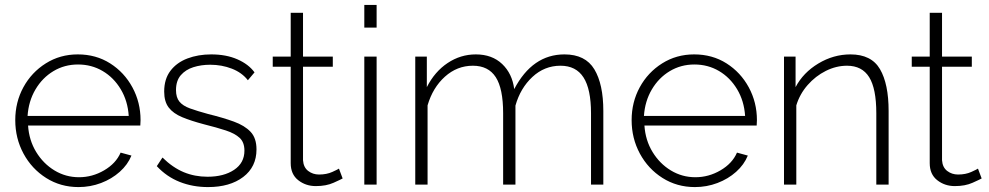

<svg xmlns="http://www.w3.org/2000/svg" viewBox="-20 -750 4018 780"><path d="M299 10Q226 10 167.5 -27Q109 -64 75.5 -126Q42 -188 42 -262Q42 -335 75 -395.5Q108 -456 166 -492.5Q224 -529 296 -529Q370 -529 427.5 -492.5Q485 -456 518 -395Q551 -334 551 -262Q551 -250 550 -240H94Q98 -180 127 -132.5Q156 -85 201.5 -57.5Q247 -30 301 -30Q355 -30 403 -58Q451 -86 470 -130L514 -118Q499 -81 466.5 -52Q434 -23 390.5 -6.5Q347 10 299 10ZM92 -279H503Q499 -340 470.5 -387.5Q442 -435 397 -461.5Q352 -488 297 -488Q242 -488 197 -461Q152 -434 124 -386.5Q96 -339 92 -279Z M825 10Q763 10 710 -11Q657 -32 617 -75L640 -110Q682 -69 726.5 -50.5Q771 -32 823 -32Q889 -32 931 -60Q973 -88 973 -138Q973 -172 953.5 -190Q934 -208 897.5 -220Q861 -232 809 -245Q756 -259 720 -274Q684 -289 665.5 -313Q647 -337 647 -378Q647 -429 672.5 -462.5Q698 -496 741.5 -512.5Q785 -529 838 -529Q899 -529 944.5 -509Q990 -489 1014 -456L987 -424Q963 -455 922 -471Q881 -487 834 -487Q797 -487 765.5 -477Q734 -467 714.5 -444.5Q695 -422 695 -384Q695 -354 709 -337Q723 -320 752 -309.5Q781 -299 825 -287Q886 -272 930 -256Q974 -240 998 -214.5Q1022 -189 1022 -143Q1022 -72 968 -31Q914 10 825 10Z M1372 -25Q1365 -21 1335 -7.5Q1305 6 1263 6Q1222 6 1191.5 -18Q1161 -42 1161 -87V-479H1088V-520H1161V-698H1211V-520H1332V-479H1211V-99Q1213 -70 1232 -55.5Q1251 -41 1276 -41Q1307 -41 1330 -51.5Q1353 -62 1357 -65Z M1460 -638V-730H1510V-638ZM1460 0V-520H1510V0Z M2431 0H2381V-290Q2381 -388 2350.5 -435.5Q2320 -483 2257 -483Q2192 -483 2143 -437.5Q2094 -392 2074 -321V0H2024V-290Q2024 -390 1994 -436.5Q1964 -483 1901 -483Q1837 -483 1787.5 -438.5Q1738 -394 1717 -322V0H1667V-520H1714V-396Q1746 -459 1798.5 -494Q1851 -529 1913 -529Q1979 -529 2020 -490Q2061 -451 2069 -388Q2143 -529 2273 -529Q2358 -529 2394.5 -468.5Q2431 -408 2431 -299Z M2803 10Q2730 10 2671.5 -27Q2613 -64 2579.5 -126Q2546 -188 2546 -262Q2546 -335 2579 -395.5Q2612 -456 2670 -492.5Q2728 -529 2800 -529Q2874 -529 2931.5 -492.5Q2989 -456 3022 -395Q3055 -334 3055 -262Q3055 -250 3054 -240H2598Q2602 -180 2631 -132.5Q2660 -85 2705.5 -57.5Q2751 -30 2805 -30Q2859 -30 2907 -58Q2955 -86 2974 -130L3018 -118Q3003 -81 2970.5 -52Q2938 -23 2894.5 -6.5Q2851 10 2803 10ZM2596 -279H3007Q3003 -340 2974.5 -387.5Q2946 -435 2901 -461.5Q2856 -488 2801 -488Q2746 -488 2701 -461Q2656 -434 2628 -386.5Q2600 -339 2596 -279Z M3590 0H3540V-290Q3540 -390 3511 -436.5Q3482 -483 3421 -483Q3377 -483 3335 -462Q3293 -441 3261 -404.5Q3229 -368 3215 -322V0H3165V-520H3212V-396Q3243 -455 3304.5 -492Q3366 -529 3435 -529Q3520 -529 3555 -469Q3590 -409 3590 -299Z M3968 -25Q3961 -21 3931 -7.5Q3901 6 3859 6Q3818 6 3787.5 -18Q3757 -42 3757 -87V-479H3684V-520H3757V-698H3807V-520H3928V-479H3807V-99Q3809 -70 3828 -55.5Q3847 -41 3872 -41Q3903 -41 3926 -51.5Q3949 -62 3953 -65Z"/></svg>

Font: Raleway Light
Style: Regular
Weight: 300
Designer: Matt McInerney, Pablo Impallari, Rodrigo Fuenzalida
Foundry: Matt McInerney, Pablo Impallari, Rodrigo Fuenzalida
Version: Version 4.026